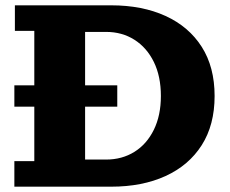

<svg xmlns="http://www.w3.org/2000/svg" viewBox="-20 -702 865 722"><path d="M34 0V-96H109V-301H34V-381H109V-586H36V-682H398Q515 -682 602.5 -642Q690 -602 738.5 -526Q787 -450 787 -341Q787 -232 738.5 -156Q690 -80 602.5 -40Q515 0 398 0ZM421 -301H300V-102H379Q439 -102 485.5 -131Q532 -160 558.5 -214Q585 -268 585 -341Q585 -415 558.5 -469Q532 -523 485.5 -552.5Q439 -582 379 -582H300V-381H421Z"/></svg>

Font: Montagu Slab 16pt
Style: Bold
Weight: 700
Designer: Florian Karsten
Foundry: Florian Karsten
Version: Version 1.000; ttfautohint (v1.8.3)